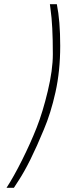

<svg xmlns="http://www.w3.org/2000/svg" viewBox="-20 -774 306 912"><path d="M231 -517Q231 -656 220 -730L217 -754H250Q266 -675 266 -556Q266 -437 243.5 -336Q221 -235 188 -158Q122 2 68 84L46 118H11Q45 66 85 -14Q125 -94 154 -167.5Q183 -241 207 -341.5Q231 -442 231 -517Z"/></svg>

Font: TitilliumWebThinItalic
Style: Thin Italic
Weight: 200
Italic angle: -13°
Version: Version 1.001;PS 57.000;hotconv 1.0.70;makeotf.lib2.5.55311